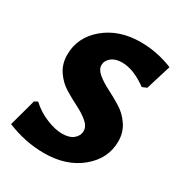

<svg xmlns="http://www.w3.org/2000/svg" viewBox="-160 -764 824 883"><g transform="rotate(30 252.0 -322.5)"><path d="M333 -655Q420 -655 504 -621L463 -488L439 -478Q367 -531 305 -531Q270 -531 249 -514Q228 -497 228 -473Q228 -450 253 -429.5Q278 -409 313.5 -391Q349 -373 385 -351Q421 -329 446 -292Q471 -255 471 -207Q471 -116 395 -53Q319 10 201 10Q102 10 4 -30L43 -173L60 -182Q98 -147 145 -128Q192 -109 228 -109Q267 -109 288 -126.5Q309 -144 309 -169Q309 -194 284 -215Q259 -236 224 -253.5Q189 -271 153.5 -292.5Q118 -314 93 -350.5Q68 -387 68 -436Q68 -529 143.5 -592Q219 -655 333 -655Z"/></g></svg>

Font: Alegreya Sans ExtraBold
Style: Italic
Weight: 800
Italic angle: -7°
Designer: Juan Pablo del Peral
Foundry: Huerta Tipografica
Version: Version 2.007